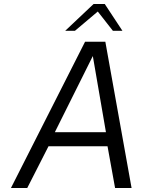

<svg xmlns="http://www.w3.org/2000/svg" viewBox="-20 -946 716 966"><path d="M408 -736H510L642 0H559L521 -210H224L117 0H35ZM513 -281 447 -664 256 -281ZM451 -926H507L596 -791H548L472 -888L357 -791H308Z"/></svg>

Font: Exo
Style: Italic
Weight: 400
Italic angle: -9°
Designer: Natanael Gama
Foundry: Natanael Gama
Version: Version 1.500; ttfautohint (v1.6)